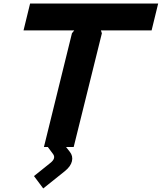

<svg xmlns="http://www.w3.org/2000/svg" viewBox="-20 -830 913 1084"><path d="M873 -810.1 835.9 -658.2H549.8L555.2 -642.1L396 0H353L374 26.9Q393.1 50.8 386.2 80.1Q379.4 109.4 346.2 136.2L224.1 233.9L171.9 164.1L263.2 90.8Q297.4 64.5 279.8 40L250 0H228L386.2 -642.1L398.9 -658.2H112.8L149.9 -810.1Z"/></svg>

Font: Sinkin Sans 700 Bold Italic
Style: Bold Italic
Weight: 700
Italic angle: -112°
Designer: Keith Bates
Foundry: K-Type
Version: Sinkin Sans (version 1.0)  by Keith Bates   •   © 2014   www